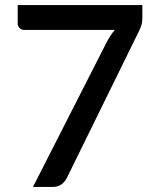

<svg xmlns="http://www.w3.org/2000/svg" viewBox="-20 -740 620 760"><path d="M543.5 -720V-672.5Q543.5 -651.5 539 -638.5Q534.5 -625.5 530 -616.5L245.5 -37.5Q238 -21.5 224.2 -10.8Q210.5 0 188 0H110.5L400.5 -569.5Q408.5 -585 416.5 -597.5Q424.5 -610 434.5 -621.5H75Q65 -621.5 57.5 -629.2Q50 -637 50 -647V-720Z"/></svg>

Font: Lato
Style: Regular
Weight: 600
Designer: Lukasz Dziedzic
Foundry: tyPoland Lukasz Dziedzic
Version: Version 2.006; 2014-01-15; ttfautohint (v1.4.1)